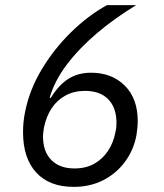

<svg xmlns="http://www.w3.org/2000/svg" viewBox="-20 -718 640 750"><path d="M268 12Q173 12 121.5 -44Q70 -100 70 -202Q70 -222 72 -242Q74 -262 78 -281Q95 -367 143 -447Q191 -527 258 -592.5Q325 -658 398 -698H512Q428 -647 359 -588.5Q290 -530 242 -467Q194 -404 174 -337L178 -335Q200 -371 224 -392.5Q248 -414 275.5 -424Q303 -434 335 -434Q417 -434 467.5 -383.5Q518 -333 518 -245Q518 -231 516.5 -217.5Q515 -204 513 -190Q502 -131 467.5 -85Q433 -39 382 -13.5Q331 12 268 12ZM271 -60Q315 -60 347.5 -78Q380 -96 401.5 -128Q423 -160 431 -202Q433 -210 434 -219.5Q435 -229 435 -238Q435 -297 403 -330Q371 -363 312 -363Q269 -363 236 -345Q203 -327 182 -295.5Q161 -264 152 -221Q151 -214 149.5 -204Q148 -194 148 -185Q148 -126 180.5 -93Q213 -60 271 -60Z"/></svg>

Font: IBM Plex Sans
Style: Italic
Weight: 400
Italic angle: -11.31°
Designer: Mike Abbink, Paul van der Laan, Pieter van Rosmalen
Foundry: Bold Monday
Version: Version 3.201